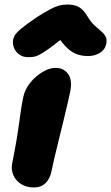

<svg xmlns="http://www.w3.org/2000/svg" viewBox="-20 -816 490 846"><path d="M129 10Q97 10 73 -5Q49 -20 38.5 -45Q28 -70 34 -98Q46 -158 53 -199.5Q60 -241 64 -271.5Q68 -302 72 -329Q76 -356 82 -386Q89 -421 112.5 -450.5Q136 -480 167 -498.5Q198 -517 225 -517Q260 -517 279.5 -491Q299 -465 290 -415Q286 -396 278 -361Q270 -326 259.5 -283Q249 -240 238.5 -197.5Q228 -155 219.5 -119Q211 -83 207 -62Q200 -28 180.5 -9Q161 10 129 10ZM104 -564Q84 -564 68.5 -573.5Q53 -583 44.5 -599Q36 -615 37 -635Q38 -647 44.5 -659Q51 -671 73.5 -690Q96 -709 145 -742Q177 -762 199 -774Q221 -786 239 -791Q257 -796 277 -796Q311 -796 330 -783.5Q349 -771 363 -748Q379 -720 396 -704.5Q413 -689 426 -678Q439 -667 445.5 -655Q452 -643 448 -622Q443 -597 420 -583Q397 -569 368 -569Q338 -569 314 -579Q290 -589 267.5 -613Q245 -637 219 -679L291 -677Q241 -635 210 -612Q179 -589 160.5 -578.5Q142 -568 129.5 -566Q117 -564 104 -564Z"/></svg>

Font: Shantell Sans ExtraBold
Style: Italic
Weight: 800
Italic angle: -11°
Designer: Stephen Nixon, Anya Danilova, Shantell Martin
Foundry: Arrow Type
Version: Version 1.011;[c5ecc13dd]